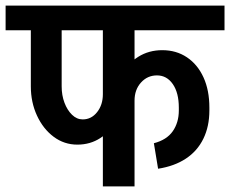

<svg xmlns="http://www.w3.org/2000/svg" viewBox="-45 -665 821 685"><path d="M389 -557V-645H756V-557ZM593 -271V-282H702V-271ZM519 -63 504 -154Q550 -166 571.5 -197Q593 -228 593 -271H702Q702 -214 680.5 -170Q659 -126 618 -99Q577 -72 519 -63ZM593 -281Q593 -334 571.5 -365Q550 -396 515 -396L534 -486Q584 -486 622 -460.5Q660 -435 681 -389Q702 -343 702 -281ZM367 -306Q367 -358 389 -398.5Q411 -439 448.5 -462.5Q486 -486 534 -486L515 -396Q481 -396 458 -370.5Q435 -345 435 -306ZM231 -149Q184 -149 146.5 -177Q109 -205 87 -252.5Q65 -300 65 -357H175Q175 -325 185 -298.5Q195 -272 212 -255.5Q229 -239 250 -239ZM231 -149 250 -239Q281 -239 301.5 -265Q322 -291 322 -329H390Q390 -278 369.5 -237Q349 -196 313 -172.5Q277 -149 231 -149ZM65 -356V-625H175V-356ZM-25 -557V-645H351V-557ZM322 0V-633H435V0ZM228 -557V-645H530V-557Z"/></svg>

Font: Akshar Light Medium
Style: Regular
Weight: 500
Version: Version 1.100